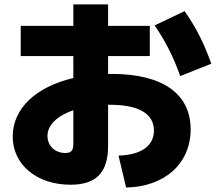

<svg xmlns="http://www.w3.org/2000/svg" viewBox="-20 -800 978 863"><path d="M512.7 -100.6 546.9 43C721.7 39.1 836.9 -65.4 836.9 -218.8C836.9 -378.9 710 -467.8 482.4 -467.8H465.8V-547.9H653.3V-683.6H465.8V-780.3H309.6V-683.6H73.2V-547.9H309.6V-449.2C142.6 -410.2 37.1 -313 37.1 -186.5C37.1 -59.6 145.5 30.3 296.9 30.3C412.1 30.3 465.8 -24.4 465.8 -143.6V-329.1H473.6C603.5 -329.1 671.9 -289.1 671.9 -212.9C671.9 -144.5 614.3 -103.5 512.7 -100.6ZM790 -458 929.7 -513.7C897.5 -604.5 861.3 -676.8 809.6 -750L674.8 -685.5C724.6 -615.2 762.7 -536.1 790 -458ZM193.4 -189.5C193.4 -238.3 237.8 -279.8 309.6 -304.7V-156.2C309.6 -123 300.8 -112.3 273.4 -112.3C227.5 -112.3 193.4 -144.5 193.4 -189.5Z"/></svg>

Font: Pretendard Black
Style: Regular
Weight: 900
Designer: Base glyphs from Inter by Rasmus Andersson; Hangeul glyphs from Noto Sans CJK(Source Han Sans) by Jang Soo-young and Kan
Foundry: Kil Hyung-jin
Version: Version 1.309;Glyphs 3.2 (3225)